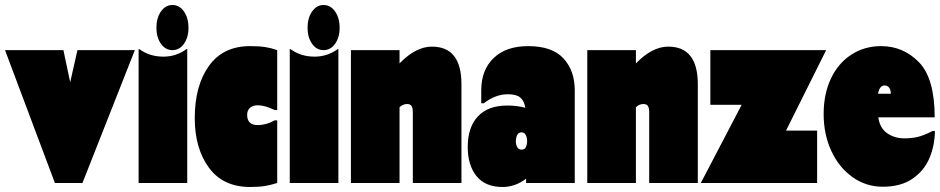

<svg xmlns="http://www.w3.org/2000/svg" viewBox="-30 -730 3750 766"><path d="M508 -530 299 0H189L-10 -530H223L250 -402L279 -530Z M717 0H523V-534H526Q567 -504 622 -504Q673 -504 714 -534H717ZM594 -619Q594 -581 612 -555.5Q630 -530 658 -530Q686 -530 704 -555.5Q722 -581 722 -619Q722 -658 704 -684Q686 -710 658 -710Q630 -710 612 -684Q594 -658 594 -619Z M998 -231Q1033 -231 1066 -250H1076V0Q1051 8 1027.5 12Q1004 16 968 16Q860 16 803.5 -61Q747 -138 747 -259Q747 -388 803.5 -467Q860 -546 968 -546Q1005 -546 1029.5 -542Q1054 -538 1076 -530V-291H1066Q1027 -310 998 -310Q978 -310 967 -299.5Q956 -289 956 -272Q956 -231 998 -231Z M1320 0H1126V-534H1129Q1170 -504 1225 -504Q1276 -504 1317 -534H1320ZM1197 -619Q1197 -581 1215 -555.5Q1233 -530 1261 -530Q1289 -530 1307 -555.5Q1325 -581 1325 -619Q1325 -658 1307 -684Q1289 -710 1261 -710Q1233 -710 1215 -684Q1197 -658 1197 -619Z M1811 -394V0H1617V-282Q1617 -299 1612 -307Q1607 -315 1594 -315Q1577 -315 1564 -302V0H1370V-530H1564V-477Q1629 -544 1693 -544Q1811 -544 1811 -394Z M2263 -370V0H2069V-17Q2025 16 1975 16Q1906 16 1871 -27.5Q1836 -71 1836 -144Q1836 -222 1876.5 -265.5Q1917 -309 1994 -309Q2032 -309 2066 -300Q2061 -328 2045.5 -341Q2030 -354 1996 -354Q1947 -354 1900 -318H1890V-370Q1890 -451 1939.5 -498.5Q1989 -546 2077 -546Q2173 -546 2218 -497Q2263 -448 2263 -370ZM2073 -167Q2073 -181 2067.5 -191.5Q2062 -202 2051 -202Q2039 -202 2033.5 -191.5Q2028 -181 2028 -166Q2028 -153 2033.5 -143Q2039 -133 2051 -133Q2063 -133 2068 -143Q2073 -153 2073 -167Z M2754 -394V0H2560V-282Q2560 -299 2555 -307Q2550 -315 2537 -315Q2520 -315 2507 -302V0H2313V-530H2507V-477Q2572 -544 2636 -544Q2754 -544 2754 -394Z M3106 -209H3230V0H2766L2929 -312H2804V-530H3266Z M3700 -207Q3699 -149 3678 -99Q3657 -49 3610.5 -17Q3564 15 3492 15Q3425 15 3371 -23.5Q3317 -62 3286.5 -128Q3256 -194 3256 -275Q3256 -355 3285 -416.5Q3314 -478 3366.5 -512Q3419 -546 3485 -546Q3574 -546 3636.5 -481.5Q3699 -417 3699 -262H3474Q3480 -219 3509.5 -198.5Q3539 -178 3578 -178Q3607 -178 3630.5 -183.5Q3654 -189 3690 -207ZM3473 -356H3524Q3524 -371 3517.5 -380Q3511 -389 3499 -389Q3479 -389 3473 -356Z"/></svg>

Font: FFF_tuoi-tre Text
Style: Regular
Weight: 700
Designer: bBox Type GmbH
Foundry: bBox Type GmbH
Version: Version 1.001